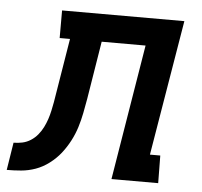

<svg xmlns="http://www.w3.org/2000/svg" viewBox="-99 -565 643 610"><g transform="rotate(5 222.0 -260.0)"><path d="M-56 0 -42 -88Q-28 -88 -14 -91Q0 -94 12.5 -102Q25 -110 34.5 -121.5Q44 -133 50.5 -146Q57 -159 61.5 -172.5Q66 -186 69 -200Q72 -214 74.5 -227.5Q77 -241 79 -255L108 -432H75V-520H465L393 -88H426L427 0H278L349 -432H209L179 -247Q175 -224 170.5 -201Q166 -178 159 -155.5Q152 -133 140.5 -111Q129 -89 114 -70Q99 -51 78.5 -35.5Q58 -20 35.5 -12Q13 -4 -10 -2Q-33 0 -56 0Z"/></g></svg>

Font: Iosevka Curly Slab Semibold
Style: Italic
Weight: 600
Italic angle: -9°
Monospace: yes
Designer: Belleve Invis
Foundry: Belleve Invis
Version: Version 22.1.2; ttfautohint (v1.8.4)